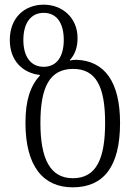

<svg xmlns="http://www.w3.org/2000/svg" viewBox="-20 -791 588 822"><path d="M291 11C424 11 494 -78 494 -265C494 -440 428 -531 307 -535C297 -535 287 -534 280 -532L279 -534C300 -556 312 -587 312 -628C312 -716 246 -771 167 -771C86 -771 22 -716 22 -620C22 -528 80 -478 151 -470V-468C110 -423 89 -362 89 -265C89 -79 165 11 291 11ZM167 -505C112 -505 80 -548 80 -620C80 -692 112 -736 167 -736C223 -736 253 -692 253 -620C253 -549 223 -505 167 -505ZM292 -28C194 -28 153 -112 153 -265C153 -415 191 -496 293 -496C392 -496 430 -419 430 -265C430 -114 394 -28 292 -28Z"/></svg>

Font: Noto Serif Georgian SemiCondensed Light
Style: Regular
Weight: 300
Width: 4
Designer: Monotype Design Team, Akaki Razmadze
Foundry: Google LLC
Version: Version 2.003